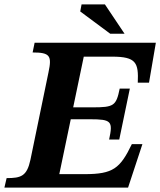

<svg xmlns="http://www.w3.org/2000/svg" viewBox="-40 -851 727 871"><path d="M541 0 606 -197H558C505 -87 473 -61 344 -61H229L281 -310H368C466 -310 473 -301 455 -218H501L549 -449H503C487 -371 477 -364 379 -364H292L340 -594H469C578 -594 589 -566 585 -476H636L667 -657H117L108 -613C187 -613 196 -598 180 -523L98 -126C82 -52 56 -43 -10 -43L-20 0ZM525 -698 436 -831H330L324 -799L460 -698Z"/></svg>

Font: STIX Two Text
Style: Bold Italic
Weight: 700
Italic angle: -12°
Designer: Ross Mills, John Hudson & Paul Hanslow, Tiro Typeworks Ltd; with prior portions MicroPress Inc. and Coen Hoffman, Elsevi
Foundry: Tiro Typeworks Ltd
Version: Version 2.13 b171